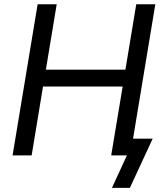

<svg xmlns="http://www.w3.org/2000/svg" viewBox="-20 -748 777 924"><path d="M40.5 0 161.1 -727.5H252.9L200.7 -412.6H583.5L635.7 -727.5H727.5L606.9 0H515.1L570.3 -331.5H187L132.3 0ZM518.6 156.2 590.8 0H559.1L572.3 -80.6H714.8L605 156.2Z"/></svg>

Font: Inter 17pt
Style: Italic
Weight: 400
Italic angle: -9.3988°
Version: Version 4.001;git-66647c0bb